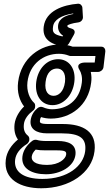

<svg xmlns="http://www.w3.org/2000/svg" viewBox="-20 -766 584 1028"><path d="M100 72C92 138 153 167 226 167C303 167 376 126 384 63C391 4 341 -11 290 -11H229C206 -11 190 -13 177 -17C169 -19 160 -17 153 -12C123 11 104 40 100 72ZM150 72C152 60 157 49 171 35C186 38 203 39 223 39H283C333 39 336 46 334 63C331 84 297 117 232 117C165 117 147 94 150 72ZM61 89C65 58 85 30 124 5C131 0 136 -9 137 -16V-20C138 -28 134 -36 129 -40C114 -52 104 -70 108 -102C111 -130 133 -156 156 -173C163 -178 167 -185 168 -193V-197C169 -204 167 -212 162 -216C140 -236 121 -277 127 -327C139 -425 214 -478 295 -478C316 -478 334 -474 349 -468C352 -467 355 -466 358 -466H491L487 -431H431C431 -431 381 -430 406 -391C415 -377 422 -352 418 -323C406 -228 340 -181 258 -181C243 -181 225 -185 210 -192C201 -196 189 -194 181 -187C163 -172 148 -151 144 -122C138 -76 174 -52 232 -52H311C412 -52 444 -23 436 44C426 122 344 192 207 192C106 192 53 154 61 89ZM11 89C-2 196 92 242 201 242C352 242 472 160 486 44C499 -59 428 -102 317 -102H239C189 -102 193 -112 194 -122C195 -131 197 -135 200 -139C216 -134 235 -131 252 -131C357 -131 453 -200 468 -323C471 -344 470 -361 466 -381H506C517 -381 532 -391 534 -406L544 -491C545 -502 538 -516 523 -516H369C351 -523 327 -528 301 -528C196 -528 93 -455 77 -327C70 -272 85 -227 109 -196C86 -174 63 -140 58 -102C54 -68 61 -40 76 -19C41 10 16 47 11 89ZM261 -203C320 -203 369 -255 378 -327C387 -397 351 -449 291 -449C231 -449 183 -398 174 -327C165 -255 201 -203 261 -203ZM267 -253C241 -253 217 -273 224 -327C230 -380 258 -399 285 -399C311 -399 334 -379 328 -327C321 -273 292 -253 267 -253ZM315 -571C265 -581 260 -594 264 -623C268 -659 307 -684 372 -694V-691C340 -685 296 -672 291 -630C288 -604 302 -584 318 -575ZM321 -518C331 -517 343 -523 349 -533L375 -579C389 -603 370 -611 363 -613C340 -619 340 -624 341 -630C344 -633 365 -642 399 -646C415 -648 425 -662 424 -675L421 -725C420 -737 410 -747 397 -746C320 -740 225 -709 214 -623C206 -560 247 -528 321 -518Z"/></svg>

Font: Falling Sky
Style: CondOuObl
Weight: 400
Designer: Paul D. Hunt
Foundry: Adobe Systems Incorporated
Version: Version 1.02